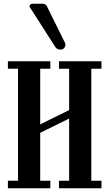

<svg xmlns="http://www.w3.org/2000/svg" viewBox="-20 -1002 582 1022"><path d="M328 -764Q328 -753 321 -745.5Q314 -738 303 -738Q284 -738 275 -751L138 -965Q135 -970 140 -976Q145 -982 151 -982H208Q223 -982 230 -968L326 -774Q328 -770 328 -764ZM248 0H22V-40H76V-636H22V-676H248V-636H194V-340L348 -416V-636H294V-676H520V-636H466V-40H520V0H294V-40H348V-371L194 -295V-40H248Z"/></svg>

Font: Triodion Unicode
Style: Normal
Weight: 400
Version: Version 1.1